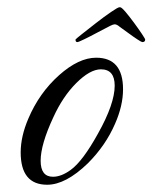

<svg xmlns="http://www.w3.org/2000/svg" viewBox="-20 -509 420 529"><path d="M110 0Q37 0 37 -89Q37 -133 58 -182Q88 -253 143 -302Q197 -350 245 -350Q319 -350 319 -263Q319 -218 297 -168Q271 -108 222 -59Q161 0 110 0ZM126 -22Q149 -22 175 -41Q208 -65 250 -141Q296 -223 296 -273Q296 -318 258 -318Q228 -318 190 -280Q153 -243 127 -186Q92 -111 92 -66Q92 -22 126 -22ZM193 -393Q188 -393 188 -400Q188 -401 205 -414.5Q222 -428 244.5 -445.5Q267 -463 286 -476Q305 -489 309 -489H311Q315 -489 326 -476Q337 -463 349.5 -446Q362 -429 371 -415.5Q380 -402 380 -400Q380 -393 372 -393Q370 -393 358.5 -400.5Q347 -408 333.5 -418Q320 -428 310 -435Q302 -442 296 -442Q294 -442 291 -441Q288 -440 284 -438Q270 -431 249.5 -420Q229 -409 212.5 -401Q196 -393 193 -393Z"/></svg>

Font: Carattere
Style: Regular
Weight: 400
Designer: Robert E. Leuschke
Foundry: Robert E. Leuschke
Version: Version 1.010; ttfautohint (v1.8.3)